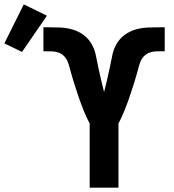

<svg xmlns="http://www.w3.org/2000/svg" viewBox="-177 -860 797 880"><path d="M234 0V-294Q227 -307 220.5 -321Q214 -335 208.5 -348.5Q203 -362 197.5 -376.5Q192 -391 187 -405Q182 -419 177.5 -433.5Q173 -448 168 -462Q163 -476 159 -490.5Q155 -505 150.5 -519.5Q146 -534 142.5 -548.5Q139 -563 133.5 -577Q128 -591 117.5 -602Q107 -613 92.5 -618.5Q78 -624 63 -624.5Q48 -625 33 -625Q30 -625 27.5 -625Q25 -625 22 -625V-735Q27 -735 31 -735Q35 -735 39 -735Q67 -735 96 -734Q125 -733 153 -725.5Q181 -718 204.5 -701Q228 -684 242.5 -659Q257 -634 262.5 -605.5Q268 -577 274 -549Q280 -521 286.5 -493Q293 -465 300 -438V-437Q300 -437 300 -437Q300 -437 300 -436Q300 -437 300 -437Q300 -437 300 -437V-438Q307 -465 313.5 -493Q320 -521 326 -549Q332 -577 337.5 -605.5Q343 -634 357.5 -659Q372 -684 395.5 -701Q419 -718 447 -725.5Q475 -733 504 -734Q533 -735 561 -735Q565 -735 569 -735Q573 -735 578 -735V-625Q575 -625 572.5 -625Q570 -625 567 -625Q552 -625 537 -624.5Q522 -624 507.5 -618.5Q493 -613 482.5 -602Q472 -591 466.5 -577Q461 -563 457.5 -548.5Q454 -534 449.5 -519.5Q445 -505 441 -490.5Q437 -476 432 -462Q427 -448 422.5 -433.5Q418 -419 413 -405Q408 -391 402.5 -376.5Q397 -362 391.5 -348.5Q386 -335 379.5 -321Q373 -307 366 -294V0ZM-76 -622 -157 -661 -68 -840 38 -788Z"/></svg>

Font: Iosevka Curly XBdEx
Style: Regular
Weight: 800
Width: 7
Monospace: yes
Designer: Belleve Invis
Foundry: Belleve Invis
Version: Version 11.1.0; ttfautohint (v1.8.3)